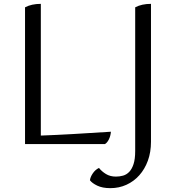

<svg xmlns="http://www.w3.org/2000/svg" viewBox="-20 -741 914 997"><path d="M192 -37Q273 -40 360 -45Q447 -50 556 -57Q554 -34 545 -16.5Q536 1 525 7H110V-703Q144 -721 192 -721ZM764 -5Q764 49 748 93Q732 137 703.5 169Q675 201 636.5 218.5Q598 236 553 236Q512 236 485 223Q458 210 447 195Q449 178 462 159Q475 140 494 131Q508 149 530 162.5Q552 176 582 176Q601 176 619 171Q637 166 651 151.5Q665 137 673.5 111Q682 85 682 43V-703Q716 -721 764 -721Z"/></svg>

Font: Gotu
Style: Regular
Weight: 400
Designer: Sarang Kulkarni & Kailash Malviya
Foundry: Ek Type
Version: Version 2.320;hotconv 1.0.109;makeotfexe 2.5.65596; ttfautoh